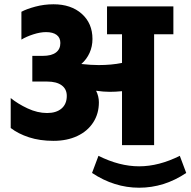

<svg xmlns="http://www.w3.org/2000/svg" viewBox="-20 -678 890 897"><path d="M30 -80V-220Q63 -193 109 -171.5Q155 -150 200 -150Q243 -150 267.5 -171Q292 -192 292 -230Q292 -262 268 -279.5Q244 -297 200 -297H131V-417H180Q220 -417 241 -432.5Q262 -448 262 -477Q262 -502 244.5 -515Q227 -528 195 -528Q168 -528 135.5 -517.5Q103 -507 80 -493V-623Q104 -636 145 -647Q186 -658 230 -658Q312 -658 362 -613.5Q412 -569 412 -496Q412 -461 398.5 -431Q385 -401 360 -379Q405 -374 441 -374Q501 -374 550 -384V-518H480V-648H790V-518H700V0H550V-252Q520 -249 493 -249Q464 -249 429 -254Q442 -228 442 -200Q442 -147 415.5 -106Q389 -65 341 -42.5Q293 -20 230 -20Q166 -20 115.5 -36.5Q65 -53 30 -80ZM630 99Q722 99 820 50L850 130Q747 199 630 199Q514 199 410 130L440 50Q538 99 630 99Z"/></svg>

Font: Madhuban Bold
Style: Regular
Weight: 700
Designer: jaikishan Patel
Foundry: MagicType
Version: Version 1.000